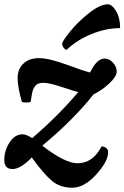

<svg xmlns="http://www.w3.org/2000/svg" viewBox="-20 -772 580 895"><path d="M540 -641Q475 -641 407 -613.5Q339 -586 291 -540Q284 -540 277 -549Q270 -558 270 -568.5Q270 -579 305.5 -623.5Q341 -668 393.5 -710Q446 -752 483 -752Q502 -752 521 -720.5Q540 -689 540 -641ZM128 -38Q76 16 38 16Q0 16 0 -27Q0 -70 24.5 -108Q49 -146 86 -146Q102 -146 130 -128Q253 -234 345 -343Q330 -346 269.5 -366Q209 -386 182.5 -386Q156 -386 145.5 -373Q135 -360 131.5 -345.5Q128 -331 123 -297Q112 -294 101.5 -294Q91 -294 82 -297Q62 -367 62 -408Q62 -449 88.5 -475Q115 -501 161.5 -501Q208 -501 291 -470.5Q374 -440 400 -434Q416 -467 432.5 -483Q449 -499 469 -499Q489 -499 506.5 -480Q524 -461 524 -438.5Q524 -416 490.5 -384Q457 -352 416 -332Q321 -212 177 -93Q283 -11 341 -11Q413 -11 454 -90Q484 -86 484 -62Q484 -20 428.5 41.5Q373 103 316.5 103Q260 103 222 71Q184 39 128 -38Z"/></svg>

Font: Clara
Style: Regular
Weight: 400
Designer: Proyecto DEMO
Foundry: Proyecto DEMO
Version: Version 1.002